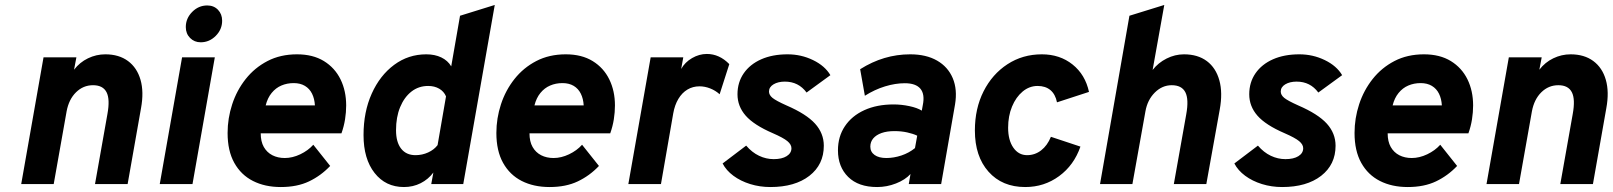

<svg xmlns="http://www.w3.org/2000/svg" viewBox="-20 -742 6504 774"><path d="M65.5 0 155.5 -511H288L278.5 -461Q301.5 -491 334.8 -507Q368 -523 404.5 -523Q459.5 -523 496 -496Q532.5 -469 546.5 -420.2Q560.5 -371.5 548.5 -306L494.5 0H363L413 -282Q424 -342 409.5 -370.2Q395 -398.5 355 -398.5Q315.5 -398.5 286.5 -370Q257.5 -341.5 248.5 -293L196.5 0Z M624 0 714 -511H846L756 0ZM789 -571.5Q763.5 -571.5 746.2 -589Q729 -606.5 729 -633Q729 -668 754.8 -694Q780.5 -720 815.5 -720Q842 -720 858.8 -702.5Q875.5 -685 875.5 -658.5Q875.5 -623.5 849.8 -597.5Q824 -571.5 789 -571.5Z M1112 12Q1048 12 999.8 -12.5Q951.5 -37 924.5 -85.5Q897.5 -134 897.5 -206Q897.5 -265 916 -321.5Q934.5 -378 970.5 -423.5Q1006.5 -469 1058.5 -496Q1110.5 -523 1177.5 -523Q1241.5 -523 1285.8 -495.8Q1330 -468.5 1352.8 -422Q1375.5 -375.5 1375.5 -317Q1375.5 -289.5 1371 -261Q1366.5 -232.5 1356.5 -204.5H1031Q1031 -171.5 1043.5 -149.5Q1056 -127.5 1078 -116.2Q1100 -105 1128 -105Q1159 -105 1190.5 -120Q1222 -135 1243 -158.5L1311 -73Q1273.5 -33.5 1225.8 -10.8Q1178 12 1112 12ZM1051 -317H1249.5Q1248 -344 1238 -364.2Q1228 -384.5 1209.2 -395.8Q1190.5 -407 1164 -407Q1137 -407 1114.2 -397.2Q1091.5 -387.5 1075 -367.2Q1058.5 -347 1051 -317Z M1608.5 12Q1534.5 12 1490 -44.8Q1445.5 -101.5 1445.5 -197.5Q1445.5 -291 1478.5 -364.5Q1511.5 -438 1568.8 -480.5Q1626 -523 1698.5 -523Q1733 -523 1759 -510.5Q1785 -498 1799 -474.5L1834.5 -678.5L1974.5 -722L1847.5 0H1718.5L1727 -46.5Q1706.5 -19 1675.8 -3.5Q1645 12 1608.5 12ZM1655 -116.5Q1682 -116.5 1706 -127.5Q1730 -138.5 1744 -157L1778 -353.5Q1769.5 -373.5 1750.5 -384.5Q1731.5 -395.5 1706 -395.5Q1667.5 -395.5 1638.5 -372.8Q1609.5 -350 1593 -310Q1576.5 -270 1576.5 -217Q1576.5 -169 1597 -142.8Q1617.5 -116.5 1655 -116.5Z M2195.5 12Q2131.5 12 2083.2 -12.5Q2035 -37 2008 -85.5Q1981 -134 1981 -206Q1981 -265 1999.5 -321.5Q2018 -378 2054 -423.5Q2090 -469 2142 -496Q2194 -523 2261 -523Q2325 -523 2369.2 -495.8Q2413.5 -468.5 2436.2 -422Q2459 -375.5 2459 -317Q2459 -289.5 2454.5 -261Q2450 -232.5 2440 -204.5H2114.5Q2114.5 -171.5 2127 -149.5Q2139.5 -127.5 2161.5 -116.2Q2183.5 -105 2211.5 -105Q2242.5 -105 2274 -120Q2305.5 -135 2326.5 -158.5L2394.5 -73Q2357 -33.5 2309.2 -10.8Q2261.5 12 2195.5 12ZM2134.5 -317H2333Q2331.5 -344 2321.5 -364.2Q2311.5 -384.5 2292.8 -395.8Q2274 -407 2247.5 -407Q2220.5 -407 2197.8 -397.2Q2175 -387.5 2158.5 -367.2Q2142 -347 2134.5 -317Z M2513 0 2603 -511H2734.5L2726 -464Q2741 -491 2769.8 -507.8Q2798.5 -524.5 2829.5 -524.5Q2880 -524.5 2920 -483.5L2881 -362Q2864.5 -377 2843 -385.5Q2821.5 -394 2800 -394Q2773 -394 2751.2 -381Q2729.5 -368 2714.8 -343.5Q2700 -319 2694 -285L2644.5 0Z M3085.5 12Q3043 12 3004.2 0Q2965.5 -12 2936.5 -33.5Q2907.5 -55 2893 -83L2988 -155Q3011.5 -127.5 3040 -114Q3068.5 -100.5 3099 -100.5Q3132 -100.5 3151.2 -112.5Q3170.5 -124.5 3170.5 -144.5Q3170.5 -159.5 3154.2 -173Q3138 -186.5 3095.5 -205Q3019 -238 2986 -275.8Q2953 -313.5 2953 -362Q2953 -410 2978.2 -446.5Q3003.5 -483 3048.8 -503Q3094 -523 3155 -523Q3209.5 -523 3257.5 -499.8Q3305.5 -476.5 3327.5 -439L3231.5 -369Q3199 -413 3144 -413Q3116.5 -413 3098.2 -402Q3080 -391 3080 -373Q3080 -359 3094 -347.5Q3108 -336 3150.5 -317Q3230.5 -282.5 3265.8 -243.5Q3301 -204.5 3301 -154.5Q3301 -78.5 3242.8 -33.2Q3184.5 12 3085.5 12Z M3516 12Q3440.5 12 3399.2 -28.8Q3358 -69.5 3358 -136Q3358 -191.5 3386 -233.2Q3414 -275 3464.5 -298Q3515 -321 3582.5 -321Q3614 -321 3645.8 -314.2Q3677.5 -307.5 3696 -296L3700 -318Q3709 -362 3690.5 -384.2Q3672 -406.5 3627.5 -406.5Q3589.5 -406.5 3547.8 -393.8Q3506 -381 3466.5 -356L3447.5 -463Q3495 -493 3545.2 -508Q3595.5 -523 3649.5 -523Q3713.5 -523 3757.5 -497.8Q3801.5 -472.5 3820.8 -426.8Q3840 -381 3830 -321L3774 0H3643.5L3650.5 -40.5Q3629 -17 3592 -2.5Q3555 12 3516 12ZM3553 -105Q3583 -105 3613.8 -115.2Q3644.5 -125.5 3668.5 -145L3677.5 -195Q3661 -203 3637.2 -208.2Q3613.5 -213.5 3586 -213.5Q3555.5 -213.5 3533.8 -205.8Q3512 -198 3500.2 -184Q3488.5 -170 3488.5 -151Q3488.5 -129.5 3505.8 -117.2Q3523 -105 3553 -105Z M4113 12Q4020 12 3965 -49.8Q3910 -111.5 3910 -216Q3910 -304.5 3945 -373.8Q3980 -443 4041.2 -483Q4102.5 -523 4180 -523Q4252.5 -523 4303.8 -482Q4355 -441 4370 -371.5L4241 -329.5Q4234.5 -362 4214.5 -378.8Q4194.5 -395.5 4163 -395.5Q4129.5 -395.5 4102.5 -373Q4075.5 -350.5 4059.8 -312.5Q4044 -274.5 4044 -227Q4044 -177 4065 -146.8Q4086 -116.5 4120.5 -116.5Q4152 -116.5 4177 -135.8Q4202 -155 4216.5 -190.5L4335.5 -151Q4309.5 -76 4249.5 -32Q4189.5 12 4113 12Z M4414.5 0 4533 -678.5 4673.5 -722 4626.5 -460Q4649 -489 4682.8 -506Q4716.5 -523 4753 -523Q4808.5 -523 4845 -495.8Q4881.5 -468.5 4895.5 -418.2Q4909.5 -368 4897 -300L4843 0H4712L4762 -281Q4773 -341.5 4758.5 -370Q4744 -398.5 4703.5 -398.5Q4665 -398.5 4635.2 -368.8Q4605.5 -339 4597.5 -293L4545 0Z M5148.5 12Q5106 12 5067.2 0Q5028.5 -12 4999.5 -33.5Q4970.5 -55 4956 -83L5051 -155Q5074.5 -127.5 5103 -114Q5131.5 -100.5 5162 -100.5Q5195 -100.5 5214.2 -112.5Q5233.5 -124.5 5233.5 -144.5Q5233.5 -159.5 5217.2 -173Q5201 -186.5 5158.5 -205Q5082 -238 5049 -275.8Q5016 -313.5 5016 -362Q5016 -410 5041.2 -446.5Q5066.5 -483 5111.8 -503Q5157 -523 5218 -523Q5272.5 -523 5320.5 -499.8Q5368.5 -476.5 5390.5 -439L5294.5 -369Q5262 -413 5207 -413Q5179.5 -413 5161.2 -402Q5143 -391 5143 -373Q5143 -359 5157 -347.5Q5171 -336 5213.5 -317Q5293.5 -282.5 5328.8 -243.5Q5364 -204.5 5364 -154.5Q5364 -78.5 5305.8 -33.2Q5247.5 12 5148.5 12Z M5655 12Q5591 12 5542.8 -12.5Q5494.5 -37 5467.5 -85.5Q5440.5 -134 5440.5 -206Q5440.5 -265 5459 -321.5Q5477.5 -378 5513.5 -423.5Q5549.5 -469 5601.5 -496Q5653.5 -523 5720.5 -523Q5784.5 -523 5828.8 -495.8Q5873 -468.5 5895.8 -422Q5918.5 -375.5 5918.5 -317Q5918.5 -289.5 5914 -261Q5909.5 -232.5 5899.5 -204.5H5574Q5574 -171.5 5586.5 -149.5Q5599 -127.5 5621 -116.2Q5643 -105 5671 -105Q5702 -105 5733.5 -120Q5765 -135 5786 -158.5L5854 -73Q5816.5 -33.5 5768.8 -10.8Q5721 12 5655 12ZM5594 -317H5792.5Q5791 -344 5781 -364.2Q5771 -384.5 5752.2 -395.8Q5733.5 -407 5707 -407Q5680 -407 5657.2 -397.2Q5634.5 -387.5 5618 -367.2Q5601.5 -347 5594 -317Z M5972.5 0 6062.5 -511H6195L6185.5 -461Q6208.5 -491 6241.8 -507Q6275 -523 6311.5 -523Q6366.5 -523 6403 -496Q6439.5 -469 6453.5 -420.2Q6467.5 -371.5 6455.5 -306L6401.5 0H6270L6320 -282Q6331 -342 6316.5 -370.2Q6302 -398.5 6262 -398.5Q6222.5 -398.5 6193.5 -370Q6164.5 -341.5 6155.5 -293L6103.5 0Z"/></svg>

Font: Overpass ExtraBold
Style: Italic
Weight: 800
Italic angle: -10°
Designer: Delve Withrington, Dave Bailey, Thomas Jockin
Foundry: Delve Fonts LLC
Version: Version 4.000